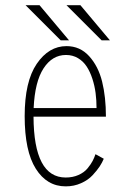

<svg xmlns="http://www.w3.org/2000/svg" viewBox="-20 -684 490 716"><path d="M390 -533.5H359L228 -664.5H280ZM237.5 -533.5H206.5L75.5 -664.5H127.5ZM367 -92Q361.5 -78.5 351.8 -63.5Q342 -48.5 325.2 -30.5Q308.5 -12.5 282.2 -0.8Q256 11 225 11Q155 11 113.5 -54.8Q72 -120.5 72 -251Q72 -380 117 -446Q162 -512 228 -512Q278.5 -512 312.5 -474.5Q346.5 -437 360.8 -379.8Q375 -322.5 375 -249H105Q106 -22 225 -22Q251.5 -22 272.8 -31.5Q294 -41 306.5 -56.2Q319 -71.5 325.5 -84Q332 -96.5 336 -109ZM226 -479Q175 -479 142.5 -429.2Q110 -379.5 105.5 -281H340Q340 -310 336.5 -337Q333 -364 324.5 -390.2Q316 -416.5 303.2 -436Q290.5 -455.5 270.8 -467.2Q251 -479 226 -479Z"/></svg>

Font: League Mono Condensed Thin
Style: Regular
Weight: 100
Width: 1
Designer: Tyler Finck
Foundry: The League of Moveable Type / Tyler Finck
Version: Version 2.210